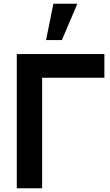

<svg xmlns="http://www.w3.org/2000/svg" viewBox="-20 -1010 590 1030"><path d="M395 -990H266.5L227 -795H312ZM206 0H70V-720H540V-593H206Z"/></svg>

Font: Hauora ExtraBold
Style: Regular
Weight: 800
Designer: Wayne Shih
Foundry: WCYS
Version: Version 1.001